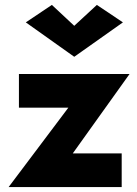

<svg xmlns="http://www.w3.org/2000/svg" viewBox="-20 -761 556 781"><path d="M282 -656 191 -741 85 -670 282 -530 480 -670 374 -741ZM258 -323 15 0H475V-137H276L507 -460H57V-323Z"/></svg>

Font: Glinicke Jost Bold
Style: Bold
Weight: 700
Version: Version 3.710